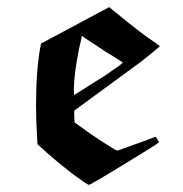

<svg xmlns="http://www.w3.org/2000/svg" viewBox="-20 -491 512 538"><path d="M95 -369Q106 -375 286 -471L313 -449Q376 -397 414 -372L428 -362Q428 -360 375 -318L188 -181V-170Q188 -156 189 -153V-148L203 -138Q228 -119 266.5 -94Q305 -69 309 -69Q310 -69 318 -72Q326 -75 340 -80Q354 -85 365 -89Q386 -96 416 -108Q417 -107 421.5 -100Q426 -93 425 -92Q419 -86 338 -37Q234 27 229 27Q225 27 183 -4Q128 -47 97 -76L85 -87L84 -106Q81 -153 81 -194Q81 -294 93 -359ZM246 -366Q230 -376 217 -385Q212 -390 210 -390Q209 -390 209 -389Q209 -388 208 -383.5Q207 -379 205.5 -371.5Q204 -364 202 -357Q188 -288 187 -244Q187 -225 188 -225Q189 -225 201 -233L245 -261Q283 -284 291 -291Q324 -313 324 -316L296 -334Q283 -341 246 -366Z"/></svg>

Font: MathJax_Fraktur
Style: Bold
Weight: 700
Version: Version 1.1